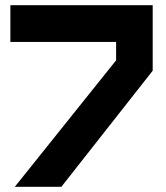

<svg xmlns="http://www.w3.org/2000/svg" viewBox="-20 -720 638 740"><path d="M37 0 427.5 -487.5V-558.5H20V-700H568.5V-447.5L216.5 0Z"/></svg>

Font: Tourney Expanded Black
Style: Regular
Weight: 900
Width: 7
Designer: Tyler Finck
Foundry: Etcetera Type Co
Version: Version 1.010; ttfautohint (v1.8.3)